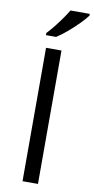

<svg xmlns="http://www.w3.org/2000/svg" viewBox="-105 -1009 515 1052"><g transform="rotate(10 152.5 -483.5)"><path d="M187.5 -742.2V0H101.6V-742.2ZM305.2 -966.8V-957Q292.5 -939 265.1 -911.1Q237.8 -883.3 205.6 -855.7Q173.3 -828.1 145.5 -810.5H88.9V-822.3Q106.4 -840.3 126.7 -865.7Q147 -891.1 166 -918Q185.1 -944.8 197.8 -966.8Z"/></g></svg>

Font: Lunasima
Style: Regular
Weight: 400
Designer: The DocRepair Project, Monotype Design Team
Foundry: Google
Version: Version 2.009